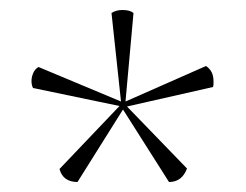

<svg xmlns="http://www.w3.org/2000/svg" viewBox="-20 -754 491 384"><path d="M135 -390Q106 -390 99 -416L219 -542L46 -578Q43 -584 43 -592Q43 -600 46.5 -608Q50 -616 57 -620L222 -551L203 -728Q212 -734 225 -734Q240 -734 247 -728L231 -551L392 -622Q407 -612 407 -592Q407 -589 407 -586Q407 -583 406 -580L234 -541L354 -417Q344 -390 318 -390L226 -535Z"/></svg>

Font: Petrona Thin
Style: Regular
Weight: 100
Designer: Ringo R. Seeber
Foundry: Ringo R. Seeber
Version: Version 2.001; ttfautohint (v1.8.3)